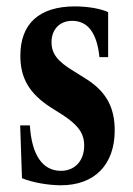

<svg xmlns="http://www.w3.org/2000/svg" viewBox="-20 -554 404 585"><path d="M165.5 10.5C268.5 10.5 329.5 -52.5 329.5 -156.5C329.5 -228.5 302.5 -275.5 242.5 -313.5L205 -337C155 -367 137 -390.5 137 -425.5C137 -464.5 162 -490.5 200 -490.5C248 -490.5 275.5 -453 283 -380H309.5V-517C287.5 -527.5 247.5 -534.5 208.5 -534.5C99.5 -534.5 42 -482 42 -384C42 -315 70 -268.5 135 -226.5L171.5 -203.5C218.5 -172.5 236.5 -147.5 236.5 -110.5C236.5 -64.5 208.5 -33.5 165.5 -33.5C109.5 -33.5 76.5 -82 71 -172H41.5L47 -11C78.5 2 127 10.5 165.5 10.5Z"/></svg>

Font: Libre Caslon Condensed SemiBold
Style: Regular
Weight: 600
Designer: Pablo Impallari, Rodrigo Fuenzalida, Katja Schimmel, Ertekin Erdin
Foundry: Pablo Impallari, Rodrigo Fuenzalida
Version: Version 2.000;gftools[0.9.33]